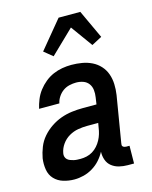

<svg xmlns="http://www.w3.org/2000/svg" viewBox="-116 -839 732 923"><g transform="rotate(-15 250.0 -377.5)"><path d="M139 8Q111 8 84.5 0Q58 -8 40 -27Q22 -46 17.5 -74Q13 -102 17 -130Q22 -157 32.5 -183.5Q43 -210 62 -232Q81 -254 105.5 -270.5Q130 -287 156.5 -296.5Q183 -306 210.5 -309.5Q238 -313 265 -313H334L339 -347Q342 -365 340 -383Q338 -401 328 -414.5Q318 -428 301.5 -434Q285 -440 266 -440Q250 -440 232.5 -436Q215 -432 200.5 -421.5Q186 -411 176 -395.5Q166 -380 163 -364H62Q67 -386 76 -408.5Q85 -431 100 -450.5Q115 -470 134 -485.5Q153 -501 175 -510.5Q197 -520 220 -524Q243 -528 266 -528Q293 -528 319 -523.5Q345 -519 367.5 -508Q390 -497 407 -478.5Q424 -460 432.5 -436Q441 -412 442 -385.5Q443 -359 439 -332L401 -103Q400 -98 400 -93.5Q400 -89 403 -86Q406 -83 410.5 -81.5Q415 -80 419 -80H436L435 8H404Q382 8 361.5 3Q341 -2 325 -14.5Q309 -27 302 -47Q295 -67 296 -88Q285 -67 268.5 -48.5Q252 -30 230.5 -17Q209 -4 185.5 2Q162 8 139 8ZM193 -80Q208 -80 223.5 -83.5Q239 -87 253 -95.5Q267 -104 278 -116.5Q289 -129 296.5 -143Q304 -157 308.5 -172Q313 -187 315 -202L319 -225H265Q242 -225 218.5 -221Q195 -217 173.5 -204.5Q152 -192 137.5 -171.5Q123 -151 119 -128Q117 -119 119.5 -110.5Q122 -102 128 -96.5Q134 -91 142 -88Q150 -85 158 -83Q166 -81 175 -80.5Q184 -80 193 -80ZM195 -590 152 -625 266 -763H374L440 -621L389 -594L311 -702Z"/></g></svg>

Font: Iosevka SS18 Semibold
Style: Italic
Weight: 600
Italic angle: -9°
Monospace: yes
Designer: Belleve Invis
Foundry: Belleve Invis
Version: Version 25.1.1; ttfautohint (v1.8.4)